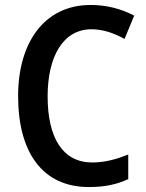

<svg xmlns="http://www.w3.org/2000/svg" viewBox="-20 -744 589 774"><path d="M349 -626C398 -626 442 -609 482 -587L521 -681C468 -709 408 -724 346 -724C156 -724 53 -569 53 -357C53 -130 151 10 338 10C401 10 450 0 497 -22V-121C449 -102 403 -89 352 -89C233 -89 172 -188 172 -356C172 -514 233 -626 349 -626Z"/></svg>

Font: Noto Sans UI SemiCondensed Medium
Style: Regular
Weight: 500
Width: 4
Designer: Monotype Design Team
Foundry: Monotype Imaging Inc.
Version: Version 1.901